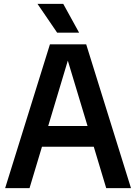

<svg xmlns="http://www.w3.org/2000/svg" viewBox="-20 -968 700 988"><path d="M6.5 0 237 -740H423.5L654 0H526.5L462.5 -213H196L132 0ZM228 -319.5H430.5L329 -656ZM274 -800 173 -948H305.5L387 -800Z"/></svg>

Font: Encode Sans SmCnd SmBold
Style: Regular
Weight: 600
Width: 4
Designer: Multiple Designers
Foundry: Impallari Type
Version: Version 3.002; ttfautohint (v1.8.3) -l 8 -r 50 -G 200 -x 14 